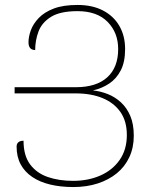

<svg xmlns="http://www.w3.org/2000/svg" viewBox="-20 -746 601 775"><path d="M276 9Q225 9 183 -1Q141 -11 110.5 -31.5Q80 -52 63.5 -82.5Q47 -113 47 -155Q47 -162 50 -167Q53 -172 59 -175Q65 -178 75 -178Q75 -118 101.5 -82.5Q128 -47 173 -31.5Q218 -16 275 -16Q336 -16 385 -37.5Q434 -59 463 -100.5Q492 -142 492 -201Q492 -257 466 -294Q440 -331 394 -350Q348 -369 286 -369H39V-394H286Q369 -394 413 -434Q457 -474 457 -548Q457 -614 414.5 -657.5Q372 -701 293 -701Q223 -701 186 -678Q149 -655 135.5 -619Q122 -583 122 -544Q113 -544 107 -547.5Q101 -551 98 -558Q95 -565 95 -575Q95 -598 104.5 -624Q114 -650 136.5 -673.5Q159 -697 197 -711.5Q235 -726 293 -726Q353 -726 396 -703.5Q439 -681 462 -641Q485 -601 485 -548Q485 -496 467.5 -462Q450 -428 420.5 -408.5Q391 -389 355 -381Q385 -378 414.5 -366.5Q444 -355 468 -333Q492 -311 506 -278Q520 -245 520 -198Q520 -150 502 -111.5Q484 -73 451.5 -46.5Q419 -20 374.5 -5.5Q330 9 276 9Z"/></svg>

Font: Noto Serif Armenian Thin
Style: Regular
Weight: 250
Version: Version 2.007